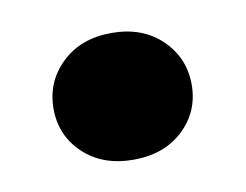

<svg xmlns="http://www.w3.org/2000/svg" viewBox="-37 -229 361 282"><g transform="rotate(-10 143.0 -87.5)"><path d="M143 7Q97 7 68.5 -20Q40 -47 40 -87Q40 -127 68.5 -154.5Q97 -182 143 -182Q189 -182 217.5 -154.5Q246 -127 246 -87Q246 -47 217.5 -20Q189 7 143 7Z"/></g></svg>

Font: Parkinsans
Style: Bold
Weight: 700
Designer: Red Stone, Indian Type Foundry
Foundry: Indian Type Foundry
Version: Version 1.000